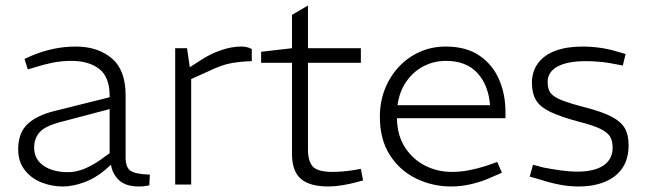

<svg xmlns="http://www.w3.org/2000/svg" viewBox="-20 -670 2345 697"><path d="M208 7Q168 7 131 -7.5Q94 -22 70 -52.5Q46 -83 46 -128Q46 -189 81.5 -221Q117 -253 182 -268L378 -317V-322Q378 -390 340.5 -419.5Q303 -449 239 -449Q203 -449 169 -442Q135 -435 108 -426L81 -418L69 -456L93 -467Q133 -484 173.5 -492.5Q214 -501 255 -501Q335 -501 385.5 -458.5Q436 -416 436 -324V-98Q436 -64 452.5 -51Q469 -38 524 -36L522 3Q517 4 507 5.5Q497 7 485 7Q437 7 412.5 -15.5Q388 -38 383 -72L360 -52Q326 -23 285 -8Q244 7 208 7ZM227 -45Q256 -45 285.5 -57Q315 -69 345 -90L378 -114V-274L192 -225Q142 -211 123 -189Q104 -167 104 -134Q104 -92 138 -68.5Q172 -45 227 -45Z M616 0V-495H659L669 -426L711 -453Q743 -474 781.5 -487.5Q820 -501 856 -501Q866 -501 875.5 -499Q885 -497 894 -492V-448Q857 -447 821 -441Q785 -435 734 -410L674 -383V0Z M1173 7Q1104 7 1072 -21Q1040 -49 1040 -111V-442H928V-482L1040 -495V-616L1098 -650V-495H1290V-442H1098V-128Q1098 -83 1116.5 -64.5Q1135 -46 1186 -46Q1204 -46 1222.5 -47.5Q1241 -49 1261 -52L1290 -57L1298 -15L1272 -8Q1250 -2 1222.5 2.5Q1195 7 1173 7Z M1618 7Q1550 7 1490.5 -22Q1431 -51 1395 -107.5Q1359 -164 1359 -246Q1359 -300 1377 -346Q1395 -392 1427.5 -427Q1460 -462 1503.5 -481.5Q1547 -501 1598 -501Q1672 -501 1720 -468.5Q1768 -436 1791.5 -382Q1815 -328 1815 -263V-241H1421Q1422 -178 1450.5 -134.5Q1479 -91 1523.5 -68.5Q1568 -46 1620 -46Q1652 -46 1683 -52Q1714 -58 1745 -68L1785 -82L1802 -43L1763 -26Q1730 -11 1692.5 -2Q1655 7 1618 7ZM1423 -288H1759Q1753 -362 1712.5 -405.5Q1672 -449 1599 -449Q1555 -449 1517.5 -429.5Q1480 -410 1455 -374Q1430 -338 1423 -288Z M2079 7Q2047 7 2012.5 0.5Q1978 -6 1941 -18L1903 -29L1915 -72L1952 -62Q1983 -56 2015 -51.5Q2047 -47 2076 -47Q2138 -47 2171 -69.5Q2204 -92 2204 -134Q2204 -158 2195 -173.5Q2186 -189 2160 -202Q2134 -215 2082 -228Q2015 -246 1977.5 -264Q1940 -282 1925.5 -307Q1911 -332 1911 -369Q1911 -411 1933.5 -441Q1956 -471 1997 -486Q2038 -501 2094 -501Q2126 -501 2158.5 -496.5Q2191 -492 2223 -482L2251 -474L2241 -432L2215 -437Q2187 -443 2159.5 -445.5Q2132 -448 2106 -448Q2040 -448 2004 -428.5Q1968 -409 1968 -372Q1968 -348 1978 -333.5Q1988 -319 2017.5 -307Q2047 -295 2105 -280Q2167 -264 2201 -246Q2235 -228 2248.5 -204Q2262 -180 2262 -143Q2262 -93 2239.5 -60Q2217 -27 2176 -10Q2135 7 2079 7Z"/></svg>

Font: REM Medium ExtraLight
Style: Regular
Weight: 250
Version: Version 1.005;gftools[0.9.28]